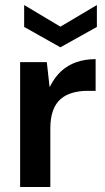

<svg xmlns="http://www.w3.org/2000/svg" viewBox="-20 -743 419 763"><path d="M60 0V-496H166L177 -398H178Q197 -436 223 -460Q249 -484 283.5 -496Q318 -508 360 -508V-382H328Q295 -382 267.5 -374Q240 -366 220.5 -349Q201 -332 190.5 -303Q180 -274 180 -232V0ZM220 -555 76 -636V-723L220 -637L365 -723V-636Z"/></svg>

Font: DM Sans 28pt SemiBold
Style: Regular
Weight: 600
Version: Version 4.004;gftools[0.9.30]